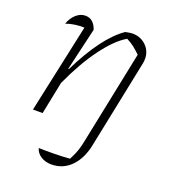

<svg xmlns="http://www.w3.org/2000/svg" viewBox="-129 -577 770 877"><g transform="rotate(20 256.5 -139.0)"><path d="M57 0 150 -432Q104 -434 61 -419Q71 -448 91.5 -466.5Q112 -485 136 -485Q177 -485 193 -437L145 -231L148 -230Q238 -413 332 -477Q343 -479 351 -480.5Q359 -482 365 -482Q406 -482 432.5 -456Q459 -430 459 -393Q459 -387 458.5 -382Q458 -377 457 -371L369 58Q355 128 316 167.5Q277 207 221 207Q192 207 170 193Q148 179 142 156Q174 157 216.5 156.5Q259 156 293 153Q297 144 303 132.5Q309 121 316 101Q323 81 330 44L421 -399Q401 -418 386 -429.5Q371 -441 351 -451Q299 -421 242.5 -344.5Q186 -268 136 -158L104 0Z"/></g></svg>

Font: Piazzolla ExtraLight
Style: Italic
Weight: 200
Italic angle: -11.3°
Designer: Juan Pablo del Peral
Foundry: Huerta Tipografica
Version: Version 1.330